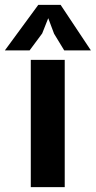

<svg xmlns="http://www.w3.org/2000/svg" viewBox="-38 -772 395 792"><path d="M89 -525H229V0H89ZM120 -752H212L337 -564H227L185 -633L161 -697L136 -634L84 -564H-18Z"/></svg>

Font: PT Sans Caption
Style: Bold
Weight: 700
Designer: A.Korolkova, O.Umpeleva, V.Yefimov
Foundry: ParaType Ltd
Version: Version 2.003W OFL